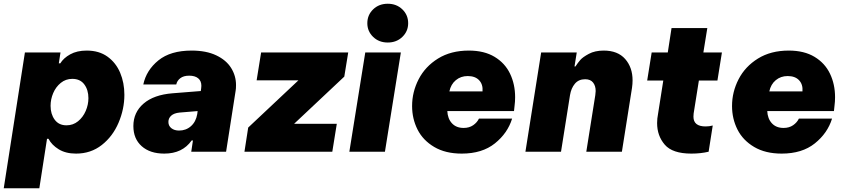

<svg xmlns="http://www.w3.org/2000/svg" viewBox="-32 -810 4513 1025"><path d="M-12 195 101 -530H291L282 -472H290Q307 -500 343 -520Q379 -540 431 -540Q497 -540 542 -507.5Q587 -475 609.5 -421.5Q632 -368 632 -304Q632 -228 601 -155Q570 -82 511.5 -36Q453 10 374 10Q319 10 281.5 -13Q244 -36 227 -69H219L178 195ZM323 -141Q358 -141 384.5 -162.5Q411 -184 425.5 -217.5Q440 -251 440 -286Q440 -330 418 -359.5Q396 -389 354 -389Q319 -389 292.5 -367.5Q266 -346 252 -313Q238 -280 238 -245Q238 -201 260 -171Q282 -141 323 -141Z M1228 -356Q1228 -336 1226 -326L1175 0H989L998 -60H991Q942 10 845 10Q769 10 724.5 -29.5Q680 -69 680 -137Q680 -210 734.5 -257Q789 -304 889 -312L1040 -324L1042 -339Q1043 -344 1043 -352Q1043 -378 1026 -392Q1009 -406 978 -406Q948 -406 930.5 -392.5Q913 -379 909 -359H733Q749 -435 813.5 -487.5Q878 -540 991 -540Q1069 -540 1122.5 -514.5Q1176 -489 1202 -447Q1228 -405 1228 -356ZM1021 -201 1023 -217 926 -209Q897 -206 882 -192.5Q867 -179 867 -159Q867 -138 883 -125.5Q899 -113 924 -113Q961 -113 987.5 -136.5Q1014 -160 1021 -201Z M1742 0H1273L1293 -129L1561 -381H1338L1362 -530H1827L1806 -401L1538 -149H1766Z M1929 -686Q1929 -730 1960 -760Q1991 -790 2038 -790Q2085 -790 2116 -760Q2147 -730 2147 -686Q2147 -643 2116 -613Q2085 -583 2038 -583Q1991 -583 1960 -613Q1929 -643 1929 -686ZM2023 0H1833L1918 -530H2108Z M2168 -244Q2168 -319 2203 -387Q2238 -455 2306.5 -497.5Q2375 -540 2471 -540Q2553 -540 2608.5 -506.5Q2664 -473 2691 -416.5Q2718 -360 2718 -291Q2718 -268 2715 -245L2712 -217H2356Q2358 -176 2381 -151.5Q2404 -127 2443 -127Q2473 -127 2494 -141.5Q2515 -156 2525 -177H2702Q2678 -99 2610 -44.5Q2542 10 2433 10Q2346 10 2286 -25.5Q2226 -61 2197 -118.5Q2168 -176 2168 -244ZM2544 -322Q2547 -359 2526 -381.5Q2505 -404 2465 -404Q2428 -404 2401.5 -382Q2375 -360 2367 -322Z M2773 0 2857 -530H3047L3035 -455H3040Q3053 -475 3066 -490Q3079 -505 3111.5 -522.5Q3144 -540 3191 -540Q3266 -540 3305.5 -495Q3345 -450 3345 -381Q3345 -362 3342 -341L3288 0H3098L3146 -302Q3148 -316 3148 -324Q3148 -352 3134 -369.5Q3120 -387 3092 -387Q3057 -387 3037 -363Q3017 -339 3011 -302L2963 0Z M3699 -380 3671 -204Q3670 -198 3670 -187Q3670 -135 3735 -135Q3755 -135 3773 -140L3751 0Q3708 10 3659 10Q3558 10 3517 -37.5Q3476 -85 3476 -153Q3476 -177 3481 -202L3509 -380H3423L3447 -530H3533L3553 -660H3744L3723 -530H3822L3798 -380Z M3876 -244Q3876 -319 3911 -387Q3946 -455 4014.5 -497.5Q4083 -540 4179 -540Q4261 -540 4316.5 -506.5Q4372 -473 4399 -416.5Q4426 -360 4426 -291Q4426 -268 4423 -245L4420 -217H4064Q4066 -176 4089 -151.5Q4112 -127 4151 -127Q4181 -127 4202 -141.5Q4223 -156 4233 -177H4410Q4386 -99 4318 -44.5Q4250 10 4141 10Q4054 10 3994 -25.5Q3934 -61 3905 -118.5Q3876 -176 3876 -244ZM4252 -322Q4255 -359 4234 -381.5Q4213 -404 4173 -404Q4136 -404 4109.5 -382Q4083 -360 4075 -322Z"/></svg>

Font: Be Vietnam Black
Style: Italic
Weight: 900
Italic angle: -9°
Designer: Lam Bao; Tony Le; Vietanh Nguyen
Foundry: Yellow Type Foundry
Version: Version 5.000